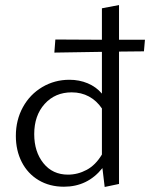

<svg xmlns="http://www.w3.org/2000/svg" viewBox="-20 -737 596 763"><path d="M552 -533 453 -532V-6L396 6L387 -69Q328 5 234 5Q177 5 133.5 -21Q90 -47 66.5 -93Q43 -139 43 -197Q43 -260 71 -311Q99 -362 148 -391Q197 -420 256 -420Q295 -420 328.5 -406Q362 -392 385 -365V-531L196 -528L200 -580L385 -579V-704L453 -717V-579H556ZM385 -123V-306Q364 -337 333.5 -353.5Q303 -370 265 -370Q199 -370 157.5 -324Q116 -278 116 -204Q116 -134 152.5 -88.5Q189 -43 250 -43Q289 -43 324.5 -62Q360 -81 385 -123Z"/></svg>

Font: Ysabeau Infant
Style: Regular
Weight: 400
Designer: Christian Thalmann (Catharsis Fonts)
Version: Version 0.003